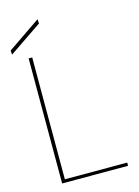

<svg xmlns="http://www.w3.org/2000/svg" viewBox="-139 -965 754 1038"><g transform="rotate(-15 238.5 -446.0)"><path d="M76 0V-700H96V-18H445V0ZM-5 -743 -7 -766 177 -892 179 -868Z"/></g></svg>

Font: DM Sans 17pt Thin
Style: Regular
Weight: 250
Version: Version 4.004;gftools[0.9.30]